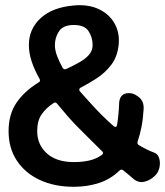

<svg xmlns="http://www.w3.org/2000/svg" viewBox="-20 -698 635 738"><path d="M264 20Q189 20 132.5 -6.5Q76 -33 44.5 -81Q13 -129 13 -194Q13 -258 43 -302.5Q73 -347 128 -381Q137 -385 132 -395Q113 -428 102 -461Q91 -494 91 -525Q91 -587 136.5 -628.5Q182 -670 264 -677Q319 -682 359.5 -663Q400 -644 420.5 -607.5Q441 -571 436 -525Q431 -479 407 -448Q383 -417 351 -396.5Q319 -376 290 -361Q281 -356 287 -347Q307 -325 327 -302.5Q347 -280 369.5 -257.5Q392 -235 417 -213Q422 -209 425.5 -210.5Q429 -212 430 -218Q433 -236 435 -256.5Q437 -277 438 -302Q439 -321 448.5 -330.5Q458 -340 475 -340H478Q495 -340 514.5 -324Q534 -308 532 -278Q530 -242 524 -211Q518 -180 509 -154Q506 -145 514 -140Q531 -130 545.5 -123Q560 -116 571 -112Q583 -108 588.5 -97.5Q594 -87 594.5 -73Q595 -59 590.5 -46Q586 -33 578 -25L575 -22Q559 -6 537 0Q515 6 496 -8Q486 -17 475.5 -25.5Q465 -34 454 -43Q447 -49 440 -43Q405 -9 360 5.5Q315 20 264 20ZM264 -75Q296 -75 323 -81Q350 -87 372 -103Q376 -106 376 -110Q376 -114 372 -117Q340 -149 317 -171.5Q294 -194 276 -212.5Q258 -231 240 -251.5Q222 -272 199 -300Q193 -307 186 -302Q157 -283 140 -258.5Q123 -234 123 -194Q123 -142 160 -108.5Q197 -75 264 -75ZM235 -433Q263 -446 286 -459Q309 -472 322.5 -488Q336 -504 336 -525Q336 -554 320.5 -578Q305 -602 264 -602Q223 -602 207 -578Q191 -554 191 -525Q191 -505 199.5 -482.5Q208 -460 221 -437Q226 -429 235 -433Z"/></svg>

Font: Winky Sans
Style: Regular
Weight: 400
Designer: Simon Atzbach
Foundry: typofactur
Version: Version 1.205